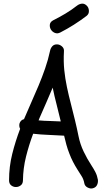

<svg xmlns="http://www.w3.org/2000/svg" viewBox="-20 -1014 579 1066"><path d="M107.4 -12.7Q107.4 5.9 95.2 15.1Q83 24.4 68.4 24.4Q53.7 24.4 42 15.1Q30.3 5.9 30.3 -12.7Q30.3 -88.9 47.9 -159.2Q65.4 -229.5 91.8 -298.8Q85 -311.5 87.9 -327.1Q93.8 -347.7 113.3 -352.5Q132.8 -399.4 153.8 -445.8Q174.8 -492.2 194.3 -539.1Q213.9 -585.9 230.5 -633.8Q247.1 -681.6 257.8 -731.4Q260.7 -746.1 270 -756.8Q279.3 -767.6 295.9 -767.6Q311.5 -767.6 324.2 -756.3Q336.9 -745.1 335 -728.5Q332 -671.9 336.9 -624.5Q341.8 -577.1 351.6 -530.8Q361.3 -484.4 373.5 -438Q385.7 -391.6 396.5 -345.7Q407.2 -301.8 416 -257.8Q424.8 -213.9 444.3 -172.9Q454.1 -152.3 464.8 -133.3Q475.6 -114.3 488.3 -94.7Q500 -77.1 509.8 -58.1Q519.5 -39.1 523.4 -16.6Q525.4 -1 519 12.7Q512.7 26.4 496.1 31.2Q482.4 35.2 466.8 27.3Q451.2 19.5 448.2 3.9Q444.3 -18.6 433.1 -36.1Q421.9 -53.7 410.2 -72.3Q396.5 -93.8 385.3 -115.7Q374 -137.7 365.2 -161.1Q355.5 -185.5 348.6 -210.4Q341.8 -235.4 335.9 -260.7Q292 -263.7 249.5 -265.1Q207 -266.6 164.1 -271.5Q140.6 -209 124.5 -144.5Q108.4 -80.1 107.4 -12.7ZM199.2 -358.4Q197.3 -355.5 196.8 -352.1Q196.3 -348.6 194.3 -345.7Q225.6 -342.8 255.9 -342.3Q286.1 -341.8 317.4 -339.8Q306.6 -386.7 294.4 -433.1Q282.2 -479.5 272.5 -527.3Q254.9 -484.4 236.3 -442.9Q217.8 -401.4 199.2 -358.4ZM407.2 -982.4Q419.9 -992.2 434.6 -993.7Q449.2 -995.1 461.9 -982.4Q472.7 -971.7 473.6 -954.6Q474.6 -937.5 461.9 -926.8Q391.6 -873 315.4 -834Q298.8 -825.2 284.2 -831.5Q269.5 -837.9 262.2 -850.6Q254.9 -863.3 256.8 -877.9Q258.8 -892.6 275.4 -901.4Q310.5 -918.9 343.3 -938.5Q376 -958 407.2 -982.4Z"/></svg>

Font: Schoolbell
Style: Regular
Weight: 400
Designer: Font Diner, Inc
Foundry: Font Diner, Inc
Version: Version 1.001